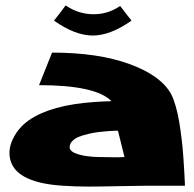

<svg xmlns="http://www.w3.org/2000/svg" viewBox="-20 -718 717 708"><path d="M465 -642Q387 -587 322 -587Q257 -587 179 -642Q185 -649 201 -670Q217 -691 222 -698Q269 -666 323.5 -665.5Q378 -665 423 -696Q429 -688 444.5 -668Q460 -648 465 -642ZM237 -173Q239 -158 268.5 -149Q298 -140 341.5 -139Q385 -138 405.5 -138Q426 -138 439 -139L415 -236Q412 -236 405 -236Q398 -236 379 -234.5Q360 -233 343 -231Q326 -229 305 -224Q284 -219 269.5 -213Q255 -207 245.5 -196.5Q236 -186 237 -173ZM611 -371Q620 -354 628 -326Q636 -298 641 -267.5Q646 -237 650 -203.5Q654 -170 656 -140Q658 -110 659.5 -85.5Q661 -61 661.5 -47Q662 -33 662 -33H592H590H515Q479 -33 416.5 -31.5Q354 -30 305 -30Q256 -30 214 -33Q47 -43 20 -122Q7 -162 27 -204.5Q47 -247 87 -275Q168 -331 329 -342Q358 -344 391 -345Q333 -404 124 -404L172 -524Q343 -524 458.5 -481.5Q574 -439 611 -371Z"/></svg>

Font: LONDON PRESLEY
Style: Regular
Weight: 400
Version: Version 001.000